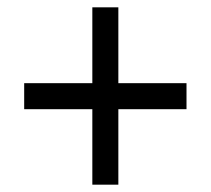

<svg xmlns="http://www.w3.org/2000/svg" viewBox="-20 -615 577 524"><path d="M303 -388H489V-317H303V-111H232V-317H46V-388H232V-595H303Z"/></svg>

Font: Noto Sans Display
Style: Regular
Weight: 400
Designer: Monotype Design Team
Foundry: Monotype Imaging Inc.
Version: Version 2.003